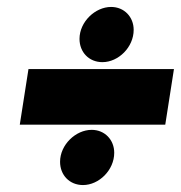

<svg xmlns="http://www.w3.org/2000/svg" viewBox="-20 -581 521 553"><path d="M275 -402C321 -402 365 -445 365 -495C365 -532 338 -561 300 -561C254 -561 209 -518 209 -469C209 -431 236 -402 275 -402ZM37 -222H456L481 -382H62ZM219 -48C265 -48 309 -91 309 -141C309 -178 282 -207 244 -207C198 -207 153 -164 153 -115C153 -77 180 -48 219 -48Z"/></svg>

Font: Arthouse Owned Black
Style: Italic
Weight: 900
Italic angle: -10°
Designer: Jeremy Tribby
Foundry: Tribby Type
Version: Version 1.000;PS 001.000;hotconv 1.0.88;makeotf.lib2.5.64775